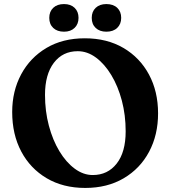

<svg xmlns="http://www.w3.org/2000/svg" viewBox="-20 -906 838 945"><path d="M397.5 -717.5Q506.5 -717.5 587.5 -670Q668.5 -622.5 713.2 -539.2Q758 -456 758 -348Q758 -242 713.8 -159Q669.5 -76 588.8 -28.5Q508 19 399.5 19Q290.5 19 209.8 -28.8Q129 -76.5 84.5 -160.5Q40 -244.5 40 -354.5Q40 -457.5 84 -539.8Q128 -622 208.2 -669.8Q288.5 -717.5 397.5 -717.5ZM598.5 -260Q598.5 -339.5 579.8 -410.5Q561 -481.5 528 -536.2Q495 -591 452.5 -622.5Q410 -654 362.5 -654Q288.5 -654 245 -596.8Q201.5 -539.5 201.5 -439Q201.5 -359 220.5 -287.5Q239.5 -216 272.5 -161.5Q305.5 -107 347.8 -75.8Q390 -44.5 436.5 -44.5Q510 -44.5 554.2 -100.8Q598.5 -157 598.5 -260ZM295 -750Q261.5 -750 242 -768.5Q222.5 -787 222.5 -818Q222.5 -849 242 -867.5Q261.5 -886 295 -886Q328 -886 347.2 -867.5Q366.5 -849 366.5 -818Q366.5 -787.5 347.2 -768.8Q328 -750 295 -750ZM503.5 -750Q470.5 -750 451 -768.5Q431.5 -787 431.5 -818Q431.5 -849 451 -867.5Q470.5 -886 503.5 -886Q537.5 -886 557 -867.5Q576.5 -849 576.5 -818Q576.5 -787.5 557 -768.8Q537.5 -750 503.5 -750Z"/></svg>

Font: Fraunces 9pt Soft SemiBold
Style: Regular
Weight: 600
Version: Version 1.000;[b76b70a41]